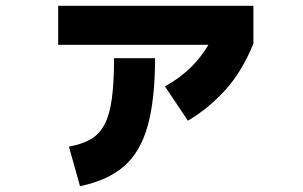

<svg xmlns="http://www.w3.org/2000/svg" viewBox="-20 -592 1040 660"><path d="M626 -177 547 -295Q598 -323 637 -361.5Q676 -400 707 -456L730 -438H180V-572H851V-442Q812 -346 755 -283Q698 -220 626 -177ZM255 48 217 -88Q262 -96 292 -113.5Q322 -131 339.5 -164.5Q357 -198 364.5 -253Q372 -308 372 -392H513Q513 -251 488 -160.5Q463 -70 407 -21Q351 28 255 48Z"/></svg>

Font: Murecho Thin ExtraBold
Style: Regular
Weight: 800
Version: Version 1.010